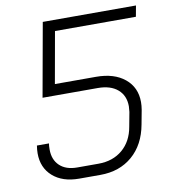

<svg xmlns="http://www.w3.org/2000/svg" viewBox="-80 -769 751 846"><g transform="rotate(-10 295.5 -346.0)"><path d="M45 -133Q45 -150 48 -168H102Q100 -159 100 -141Q100 -95 128 -68.5Q156 -42 206 -42H301Q366 -42 409 -78.5Q452 -115 463 -179L475 -243Q477 -261 477 -268Q477 -316 445 -343.5Q413 -371 356 -371H109L168 -700H585L576 -651H214L173 -421H357Q438 -421 485.5 -382Q533 -343 533 -277Q533 -261 530 -243L518 -179Q502 -91 444.5 -41.5Q387 8 301 8H206Q132 8 88.5 -30.5Q45 -69 45 -133Z"/></g></svg>

Font: Bai Jamjuree Light
Style: Italic
Weight: 300
Italic angle: -10°
Version: Version 1.000; ttfautohint (v1.6)